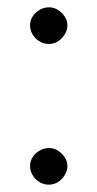

<svg xmlns="http://www.w3.org/2000/svg" viewBox="-20 -494 266 524"><path d="M113 -374Q100 -374 88 -381Q76 -388 69 -400Q62 -412 62 -425Q62 -438 69 -449Q76 -460 88 -467Q100 -474 114 -474Q127 -474 138 -467Q149 -460 156.5 -449Q164 -438 164 -425Q164 -412 156.5 -400Q149 -388 138 -381Q127 -374 113 -374ZM113 10Q100 10 88 3Q76 -4 69 -16Q62 -28 62 -41Q62 -54 69 -65Q76 -76 88 -83Q100 -90 114 -90Q127 -90 138 -83Q149 -76 156.5 -65Q164 -54 164 -41Q164 -28 156.5 -16Q149 -4 138 3Q127 10 113 10Z"/></svg>

Font: REM Medium ExtraLight
Style: Regular
Weight: 250
Version: Version 1.005;gftools[0.9.28]